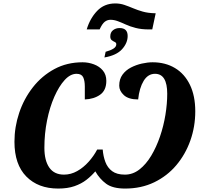

<svg xmlns="http://www.w3.org/2000/svg" viewBox="-20 -1086 1176 1116"><path d="M484 -915Q503 -979 544.5 -1022.5Q586 -1066 650 -1066Q678 -1066 703 -1057.5Q728 -1049 754 -1038Q780 -1027 810 -1018.5Q840 -1010 880 -1009H885L865 -915H845Q802 -915 769 -923.5Q736 -932 711 -943.5Q686 -955 664.5 -963Q643 -971 622 -971Q604 -971 589 -959.5Q574 -948 559 -915ZM594 -785Q623 -793 639.5 -803.5Q656 -814 656 -829Q656 -838 647 -842Q638 -846 629.5 -852.5Q621 -859 621 -874Q621 -898 637 -910.5Q653 -923 675 -923Q722 -923 722 -877Q722 -836 689.5 -800Q657 -764 587 -752ZM318 10Q202 10 133 -60Q64 -130 64 -262Q64 -348 91.5 -430Q119 -512 171 -578.5Q223 -645 296 -684.5Q369 -724 460 -724Q494 -724 526 -712Q558 -700 578 -676Q598 -652 598 -616Q598 -561 562 -535.5Q526 -510 473 -508Q473 -549 473 -583Q473 -617 463.5 -637Q454 -657 425 -657Q389 -657 356 -621Q323 -585 296 -524Q269 -463 253.5 -386Q238 -309 238 -227Q238 -153 266.5 -112Q295 -71 352 -71Q392 -71 428.5 -91.5Q465 -112 495 -145.5Q525 -179 545 -217H577Q580 -178 592.5 -144.5Q605 -111 632 -91Q659 -71 706 -71Q752 -71 790.5 -101Q829 -131 859 -181Q889 -231 910 -292.5Q931 -354 941.5 -418.5Q952 -483 952 -541Q952 -657 881 -657Q840 -657 815 -616Q790 -575 783 -508Q727 -508 700 -533Q673 -558 673 -588Q673 -626 692 -652Q711 -678 741 -693.5Q771 -709 804.5 -716.5Q838 -724 867 -724Q941 -724 997 -690.5Q1053 -657 1084 -593Q1115 -529 1115 -439Q1115 -350 1086.5 -269.5Q1058 -189 1005 -126Q952 -63 876.5 -26.5Q801 10 707 10Q635 10 597 -18Q559 -46 534 -90Q511 -63 482 -40.5Q453 -18 413 -4Q373 10 318 10Z"/></svg>

Font: Noto Serif SemiCondensed ExtraBold
Style: Italic
Weight: 800
Width: 4
Italic angle: -12°
Designer: Monotype Design Team
Foundry: Monotype Imaging Inc.
Version: Version 2.014; ttfautohint (v1.8.4.7-5d5b)